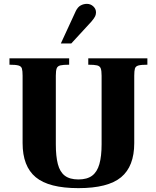

<svg xmlns="http://www.w3.org/2000/svg" viewBox="-20 -962 809 994"><path d="M386 12Q233 12 165 -44.5Q97 -101 97 -221V-570Q97 -595 93.5 -607Q90 -619 75.5 -623Q61 -627 29 -627V-660H338V-627Q307 -627 292.5 -623.5Q278 -620 273.5 -608Q269 -596 269 -570V-215Q269 -153 279.5 -112.5Q290 -72 315.5 -52.5Q341 -33 386 -33Q431 -33 457 -52.5Q483 -72 494.5 -112.5Q506 -153 506 -215V-570Q506 -596 501.5 -608Q497 -620 482.5 -623.5Q468 -627 437 -627V-660H743V-627Q711 -627 696.5 -623Q682 -619 678.5 -607Q675 -595 675 -570V-221Q675 -101 607 -44.5Q539 12 386 12ZM295 -737 373 -906Q383 -926 398 -934Q413 -942 430 -942Q449 -942 463 -929Q477 -916 477 -898Q477 -888 473 -878.5Q469 -869 453 -850L349 -737Z"/></svg>

Font: Frank Ruhl Libre Black
Style: Regular
Weight: 900
Designer: Yanek Iontef
Foundry: Fontef
Version: Version 6.004